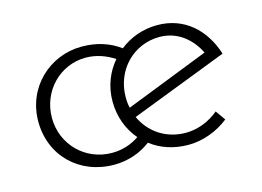

<svg xmlns="http://www.w3.org/2000/svg" viewBox="-65 -518 873 639"><g transform="rotate(-15 371.5 -198.0)"><path d="M516 -33C447 -33 393 -72 368 -127L702 -256C674 -344 609 -404 516 -404C466 -404 421 -387 386 -359C351 -385 307 -400 255 -400C144 -400 51 -314 51 -196C51 -78 139 8 259 8C305 8 350 -7 385 -34C420 -7 464 8 515 8C566 8 616 -12 654 -42L630 -76C599 -50 559 -33 516 -33ZM513 -364C576 -364 621 -324 645 -275L357 -162C354 -174 353 -186 353 -199C353 -292 423 -364 513 -364ZM98 -196C98 -288 169 -361 258 -361C295 -361 329 -348 356 -330C325 -294 307 -248 307 -197C307 -144 325 -97 356 -61C330 -43 298 -32 262 -32C169 -32 98 -105 98 -196Z"/></g></svg>

Font: Sulaf Light
Style: Regular
Weight: 300
Designer: Bandar Raffah (Arabic) and Santiago Orozco (Latin)
Foundry: Caramella and Typemade
Version: Version 1.005;PS 001.005;hotconv 1.0.88;makeotf.lib2.5.64775